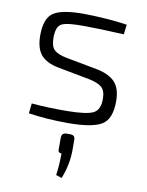

<svg xmlns="http://www.w3.org/2000/svg" viewBox="-85 -558 676 884"><g transform="rotate(10 252.5 -116.0)"><path d="M310 -205 162 -233Q105 -244 79.5 -274.5Q54 -305 54 -365Q54 -447 95.5 -472.5Q137 -498 240 -497Q350 -495 438 -482L432 -436Q312 -442 248 -442Q168 -443 142 -430.5Q116 -418 116 -365Q116 -324 133 -308Q150 -292 190 -284L339 -256Q397 -244 424 -214.5Q451 -185 451 -126Q451 -41 405.5 -15Q360 11 250 11Q151 11 65 -2L70 -49Q149 -42 239 -43Q328 -44 358.5 -59.5Q389 -75 389 -126Q389 -165 370 -181Q351 -197 310 -205ZM252 60H270Q292 60 292 82V138Q290 204 265 265L238 256Q245 207 245 154Q227 154 229 135V82Q230 60 252 60Z"/></g></svg>

Font: Exo 2.0 Light
Style: Regular
Weight: 300
Designer: Natanael Gama
Version: Version 1.001;PS 001.001;hotconv 1.0.70;makeotf.lib2.5.58329